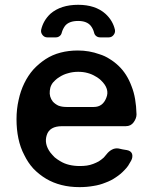

<svg xmlns="http://www.w3.org/2000/svg" viewBox="-20 -768 627 800"><path d="M397.5 -612.3H433.6Q445.3 -612.3 453.1 -622.1Q460.9 -631.8 459 -643.6Q450.2 -682.6 418.9 -710.9Q377 -748 305.7 -748Q233.4 -748 190.4 -710.9Q160.2 -682.6 151.4 -643.6Q149.4 -631.8 157.2 -622.1Q165 -612.3 176.8 -612.3H212.9Q221.7 -612.3 228.5 -617.7Q235.4 -623 237.3 -631.8Q241.2 -646.5 251 -660.2Q267.6 -680.7 305.7 -680.7Q341.8 -680.7 358.4 -660.2Q368.2 -647.5 372.1 -631.8Q374 -623 380.9 -617.7Q387.7 -612.3 397.5 -612.3ZM503.9 -242.2Q525.4 -242.2 537.1 -258.8Q548.8 -275.4 548.8 -291Q548.8 -292 548.8 -292Q547.9 -326.2 543 -354.5Q538.1 -383.8 528.3 -408.2Q518.6 -434.6 504.9 -456.1Q491.2 -477.5 473.6 -494.1Q456.1 -510.7 436.5 -522.5Q417 -535.2 394.5 -542Q373 -549.8 350.6 -553.7Q328.1 -557.6 304.7 -557.6Q265.6 -557.6 232.4 -548.8Q198.2 -540 169.9 -521.5Q141.6 -502.9 119.1 -478.5Q96.7 -453.1 81.1 -420.9Q65.4 -388.7 57.6 -351.6Q48.8 -313.5 48.8 -271.5Q48.8 -228.5 56.6 -191.4Q64.5 -153.3 81.1 -122.1Q96.7 -89.8 119.1 -65.4Q142.6 -41 171.9 -23.4Q201.2 -5.9 236.3 2.9Q270.5 11.7 311.5 11.7Q341.8 11.7 369.1 6.8Q395.5 2.9 418.9 -6.8Q443.4 -15.6 462.9 -29.3Q482.4 -42 498 -58.6Q506.8 -67.4 513.7 -77.1Q520.5 -87.9 526.4 -98.6Q534.2 -113.3 530.3 -127Q525.4 -139.6 508.8 -142.6Q500 -144.5 491.2 -145.5Q481.4 -147.5 473.6 -149.4Q459 -151.4 446.3 -144.5Q433.6 -137.7 423.8 -125Q420.9 -121.1 418 -118.2Q415 -114.3 412.1 -111.3Q402.3 -102.5 391.6 -95.7Q380.9 -89.8 368.2 -85Q355.5 -80.1 341.8 -78.1Q328.1 -76.2 312.5 -76.2Q289.1 -76.2 268.6 -81.1Q248 -85.9 230.5 -96.7Q218.8 -103.5 208 -112.3Q198.2 -122.1 189.5 -132.8Q163.1 -168.9 174.8 -205.1Q186.5 -242.2 238.3 -242.2Q238.3 -242.2 239.3 -242.2Q305.7 -242.2 371.1 -242.2Q437.5 -242.2 503.9 -242.2ZM226.6 -446.3Q244.1 -458 263.7 -462.9Q283.2 -468.8 305.7 -468.8Q327.1 -468.8 344.7 -463.9Q363.3 -459 378.9 -449.2Q384.8 -446.3 389.6 -442.4Q395.5 -438.5 400.4 -433.6Q438.5 -397.5 422.9 -360.4Q408.2 -322.3 371.1 -322.3Q333 -322.3 256.8 -322.3Q237.3 -322.3 222.7 -328.1Q209 -335 200.2 -344.7Q184.6 -364.3 187.5 -389.6Q189.5 -416 210 -433.6Q210 -433.6 210 -433.6Q213.9 -437.5 217.8 -440.4Q221.7 -443.4 226.6 -446.3Z"/></svg>

Font: DeepSea
Style: Medium
Weight: 500
Designer: Stem
Version: Version 3.019;git-0a5106e0b